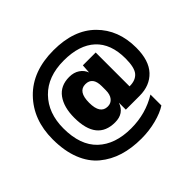

<svg xmlns="http://www.w3.org/2000/svg" viewBox="-208 -994 1428 1428"><g transform="rotate(-45 505.5 -280.0)"><path d="M591 -51V-124Q562 -40 468 -40Q277 -40 277 -280Q277 -390 324.5 -455.5Q372 -521 465 -521Q513 -521 546.5 -498.5Q580 -476 593 -440L598 -510H733V-154H736Q797 -154 828 -190Q859 -226 859 -322Q859 -476 772.5 -556Q686 -636 523 -636Q354 -636 259 -538.5Q164 -441 164 -280Q164 -103 258.5 -13.5Q353 76 521 76Q675 76 800 -1V114Q753 145 677.5 164.5Q602 184 521 184Q419 184 336 158.5Q253 133 187.5 79Q122 25 86 -66Q50 -157 50 -280Q50 -485 176 -614.5Q302 -744 523 -744Q737 -744 854.5 -627Q972 -510 972 -322Q972 -187 908 -119Q844 -51 736 -51ZM513 -162Q547 -162 567.5 -187.5Q588 -213 588 -259V-301Q588 -398 512 -398Q434 -398 434 -280Q434 -162 513 -162Z"/></g></svg>

Font: Nacelle Heavy
Style: Regular
Weight: 800
Designer: Sora Sagano
Foundry: Sora Sagano
Version: Version 1.000;FEAKit 1.0